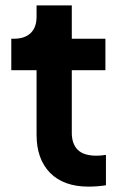

<svg xmlns="http://www.w3.org/2000/svg" viewBox="-20 -688 453 714"><path d="M309 6Q342 6 374 1V-112Q355 -109 339 -109Q291 -109 269 -131Q247 -153 247 -194V-427H372V-544H247V-668H116V-626Q116 -586 94 -565Q72 -544 32 -544H22V-427H116V-187Q116 -96 166.5 -45Q217 6 309 6Z"/></svg>

Font: Plus Jakarta Sans
Style: Bold
Weight: 700
Designer: Gumpita Rahayu
Foundry: Tokotype
Version: Version 2.004; ttfautohint (v1.8.3)